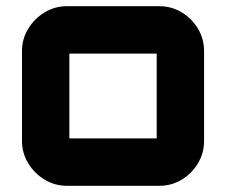

<svg xmlns="http://www.w3.org/2000/svg" viewBox="-20 -600 732 620"><path d="M196 0Q157 0 124 -20Q91 -40 71 -73Q51 -106 51 -145V-435Q51 -474 71 -507Q91 -540 124 -560Q157 -580 196 -580H494Q534 -580 567 -560Q600 -540 619.5 -507Q639 -474 639 -435V-145Q639 -106 619.5 -73Q600 -40 567 -20Q534 0 494 0H196ZM204 -153H486Q486 -153 486 -153Q486 -153 486 -153V-427Q486 -427 486 -427Q486 -427 486 -427H204Q204 -427 204 -427Q204 -427 204 -427V-153Q204 -153 204 -153Q204 -153 204 -153Z"/></svg>

Font: Orbitron Black
Style: Regular
Weight: 900
Designer: Matt McInerney
Foundry: The League of Moveable Type
Version: Version 2.001